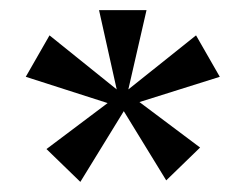

<svg xmlns="http://www.w3.org/2000/svg" viewBox="-20 -769 486 380"><path d="M309 -412 225 -549 139 -409 72 -474 193 -565 31 -617 78 -699 211 -592 176 -749H270L234 -592L368 -699L415 -617L256 -567L376 -477Z"/></svg>

Font: Cabin
Style: Bold
Weight: 700
Designer: Pablo Impallari
Foundry: Pablo Impallari. www.impallari.com Igino Marini. www.ikern.com
Version: Version 1.005